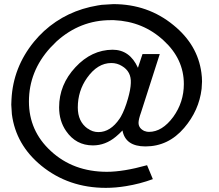

<svg xmlns="http://www.w3.org/2000/svg" viewBox="-20 -761 1055 923"><path d="M665 -501H748L658.2 -221.2Q646 -187 646 -170.9Q646 -144 674.8 -130.9H675.8Q685.1 -127 695.8 -127Q759.8 -127 813 -199.2Q863.8 -270 863.8 -356.9Q863.8 -477.1 767.1 -565.9Q668 -658.2 527.8 -664.1H512.2Q365.2 -664.1 252 -562L221.2 -530.8Q119.1 -418 119.1 -272.9Q119.1 -131.8 224.1 -35.2Q332 64.9 494.1 64.9Q573.2 64.9 687 33.2L714.8 100.1Q652.8 123 585.9 133.8Q536.1 142.1 488.8 142.1Q309.1 142.1 178.2 35.2Q56.2 -64.9 37.1 -211.9L34.2 -257.8L35.2 -283.2Q43 -437 143.1 -560.1Q166 -587.9 191.9 -611.8Q299.8 -710 450.2 -734.9Q460 -735.8 469.2 -737.8L524.9 -741.2Q690.9 -741.2 814 -640.1Q930.2 -545.9 948.2 -411.1Q951.2 -390.1 951.2 -369.1L949.2 -334Q937 -230 865.2 -146Q789.1 -57.1 679.2 -57.1Q583 -57.1 568.8 -133.8Q553.2 -117.2 537.1 -104Q486.8 -62 426.8 -62Q345.2 -62 297.9 -130.9Q264.2 -179.2 264.2 -245.1Q264.2 -354 342.8 -438Q419.9 -521 521 -522Q604 -522 643.1 -435.1ZM515.1 -458Q449.2 -458 398.9 -387.2Q354 -324.2 354 -244.1Q354 -176.8 400.9 -143.1H401.9Q424.8 -126 453.1 -126Q511.2 -126 555.2 -190.9L561 -200.2Q580.1 -233.9 595.2 -287.1Q607.9 -331.1 608.9 -361.8Q611.8 -417 565.9 -443.8Q543 -458 515.1 -458Z"/></svg>

Font: SolaimanLipi
Style: Normal
Weight: 400
Designer: Solaiman Karim
Foundry: Al Mamun Sumon
Version: Version 2.000